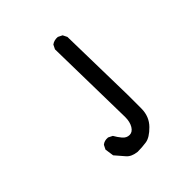

<svg xmlns="http://www.w3.org/2000/svg" viewBox="-166 -584 832 832"><g transform="rotate(-45 250.0 -167.5)"><path d="M207 130.9Q173.8 127 158.2 109.4Q142.6 91.8 121.1 66.4L115.2 25.4L125 5.9Q138.7 -5.9 160.2 -3.9L179.7 5.9Q189.5 23.4 202.6 39.1Q215.8 54.7 233.9 54.7Q252 54.7 263.7 35.2Q275.4 15.6 275.4 -13.7Q275.4 -43 267.6 -436.5L277.3 -456.1Q293 -467.8 314.5 -465.8L334 -456.1L343.8 -436.5Q350.6 -112.3 351.1 -74.7Q351.6 -37.1 351.1 10.7Q350.6 58.6 318.8 90.8Q287.1 123 260.7 127Q234.4 130.9 207 130.9Z"/></g></svg>

Font: JasonHandwriting1
Style: Regular
Weight: 400
Version: Version 1.48.20